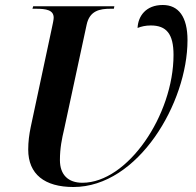

<svg xmlns="http://www.w3.org/2000/svg" viewBox="-20 -739 786 769"><path d="M274 10C534 10 731 -328 731 -578C731 -672 695 -719 632 -719C564 -719 533 -674 531 -627C546 -633 563 -637 584 -637C646 -637 675 -604 675 -519C675 -278 491 -7 310 -7C253 -7 220 -39 220 -98C220 -146 228 -184 237 -222L327 -640C339 -696 379 -704 423 -704H436L438 -714H113L110 -704H123C165 -704 195 -699 195 -668C195 -660 191 -642 188 -628L103 -230C97 -201 93 -172 93 -140C93 -41 159 10 274 10Z"/></svg>

Font: Noto Serif Display SemiBold
Style: Italic
Weight: 600
Italic angle: -12°
Designer: Monotype Design Team
Foundry: Monotype Imaging Inc.
Version: Version 2.009